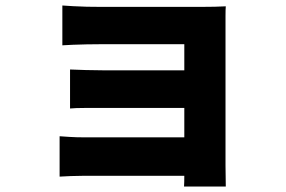

<svg xmlns="http://www.w3.org/2000/svg" viewBox="-20 -594 1040 699"><path d="M207 -574Q222 -573 246 -571.5Q270 -570 296 -569.5Q322 -569 343 -569Q372 -569 410.5 -569Q449 -569 492 -569Q535 -569 577 -569Q619 -569 655.5 -569Q692 -569 717 -569Q735 -569 762 -569.5Q789 -570 802 -571Q801 -560 801 -535.5Q801 -511 801 -494Q801 -483 801 -447.5Q801 -412 801 -361.5Q801 -311 801 -255Q801 -199 801 -145.5Q801 -92 801 -51Q801 -10 801 9Q801 21 801.5 46Q802 71 802 85H650Q651 71 651 43.5Q651 16 651 1Q651 -24 651 -63Q651 -102 651 -148Q651 -194 651 -240.5Q651 -287 651 -327.5Q651 -368 651 -396Q651 -424 651 -433Q641 -433 620.5 -433Q600 -433 573.5 -433Q547 -433 517 -433Q487 -433 456 -433Q425 -433 396 -433Q367 -433 343 -433Q322 -433 295.5 -432.5Q269 -432 245 -431Q221 -430 207 -429ZM235 -341Q258 -340 292 -339Q326 -338 356 -338Q368 -338 397.5 -338Q427 -338 466 -338Q505 -338 546.5 -338Q588 -338 625 -338Q662 -338 688 -338Q714 -338 720 -338V-201Q713 -201 687.5 -201Q662 -201 625 -201Q588 -201 546.5 -201Q505 -201 466 -201Q427 -201 397.5 -201Q368 -201 356 -201Q326 -201 290.5 -201Q255 -201 235 -199ZM197 -98Q210 -97 234 -95.5Q258 -94 286 -94Q302 -94 337 -94Q372 -94 417.5 -94Q463 -94 511.5 -94Q560 -94 604 -94Q648 -94 679.5 -94Q711 -94 721 -94V46Q707 46 674 46Q641 46 597 46Q553 46 505.5 46Q458 46 413.5 46Q369 46 335 46Q301 46 285 46Q265 46 237.5 47Q210 48 197 49Z"/></svg>

Font: Noto Sans SC Black
Style: Regular
Weight: 900
Designer: Ryoko NISHIZUKA  (kana, bopomofo & ideographs); Paul D. Hunt (Latin, Greek & Cyrillic); Sandoll Communications , Soo-you
Foundry: Adobe
Version: Version 2.004-H2;hotconv 1.0.118;makeotfexe 2.5.65603